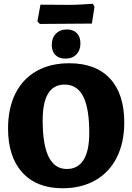

<svg xmlns="http://www.w3.org/2000/svg" viewBox="-20 -994 706 1026"><path d="M23 -307Q23 -415 62 -493.5Q101 -572 175 -614Q249 -656 350 -656Q492 -656 568 -574Q644 -492 644 -340Q644 -232 604 -152.5Q564 -73 489.5 -30.5Q415 12 314 12Q176 12 99.5 -72Q23 -156 23 -307ZM457 -284Q457 -416 424.5 -479Q392 -542 325 -542Q208 -542 208 -351Q208 -219 240.5 -155Q273 -91 337 -91Q396 -91 426.5 -139.5Q457 -188 457 -284ZM256.6 -754.2Q256.6 -791.3 278.8 -814Q301 -836.6 337.3 -836.6Q371.7 -836.6 390.8 -816.7Q409.8 -796.8 409.8 -762.3Q409.8 -725.2 388 -703Q366.3 -680.8 330 -680.8Q294.7 -680.8 275.7 -700.3Q256.6 -719.7 256.6 -754.2ZM180 -879 196 -969 350 -968Q381 -968 422 -970.5Q463 -973 476 -974L485 -958L471 -868L330 -867L193 -866Z"/></svg>

Font: Alegreya SC ExtraBold
Style: Regular
Weight: 800
Designer: Juan Pablo del Peral
Foundry: Huerta Tipografica
Version: Version 2.007; ttfautohint (v1.6)